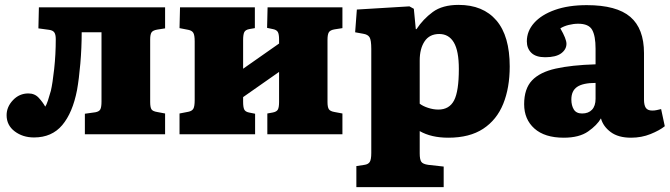

<svg xmlns="http://www.w3.org/2000/svg" viewBox="-20 -549 2738 785"><path d="M119 13Q73 13 40 -12Q7 -37 7 -78Q7 -112 33 -139.5Q59 -167 96 -167Q122 -167 138.5 -149Q155 -131 165 -113Q170 -120 176 -138Q182 -156 188 -178Q195 -208 201.5 -267Q208 -326 208 -389Q208 -408 202 -416.5Q196 -425 181 -427L137 -433L139 -519H655V-433L623 -428Q605 -425 599.5 -416.5Q594 -408 594 -388V-132Q594 -111 599 -102.5Q604 -94 623 -91L655 -85V0H327V-84L370 -90Q386 -93 390.5 -102.5Q395 -112 395 -134V-417H314Q314 -353 308.5 -289.5Q303 -226 295 -181Q277 -88 234.5 -37.5Q192 13 119 13Z M714 0V-85L750 -92Q765 -95 770.5 -104.5Q776 -114 776 -140V-380Q776 -405 770.5 -414.5Q765 -424 750 -427L714 -434L716 -519H1022V-434L999 -430Q983 -427 978.5 -417Q974 -407 974 -385V-268L1121 -371V-388Q1121 -409 1116 -418Q1111 -427 1096 -430L1072 -435L1074 -519H1380V-434L1348 -429Q1330 -426 1324.5 -417Q1319 -408 1319 -386V-132Q1319 -111 1324.5 -102.5Q1330 -94 1348 -91L1380 -85V0H1073V-85L1095 -89Q1111 -92 1116 -101Q1121 -110 1121 -132V-255L974 -152V-133Q974 -111 978.5 -101.5Q983 -92 998 -89L1023 -84V0Z M1437 216V130L1470 125Q1485 123 1491.5 113.5Q1498 104 1498 76V-349Q1498 -385 1491 -396.5Q1484 -408 1465 -411L1432 -417L1439 -510L1654 -523L1672 -513L1680 -430H1683Q1710 -471 1749.5 -500Q1789 -529 1855 -529Q1955 -529 2009.5 -465.5Q2064 -402 2064 -277Q2064 -190 2037.5 -124.5Q2011 -59 1955.5 -22.5Q1900 14 1813 14Q1743 14 1696 -13V78Q1696 103 1702.5 112.5Q1709 122 1731 125L1794 132V216ZM1772 -101Q1817 -101 1836.5 -138.5Q1856 -176 1856 -267Q1856 -341 1835.5 -375.5Q1815 -410 1776 -410Q1736 -410 1716 -380Q1696 -350 1696 -302V-125Q1709 -115 1730.5 -108Q1752 -101 1772 -101Z M2285 14Q2207 14 2165 -23.5Q2123 -61 2123 -123Q2123 -186 2155 -220Q2187 -254 2252 -268.5Q2317 -283 2415 -286V-350Q2415 -402 2401 -427Q2387 -452 2344 -452Q2325 -452 2305 -447Q2285 -442 2271 -433Q2296 -390 2296 -370Q2296 -347 2274.5 -331Q2253 -315 2209 -315Q2171 -315 2152.5 -333Q2134 -351 2134 -380Q2134 -422 2164 -455.5Q2194 -489 2249 -508.5Q2304 -528 2379 -528Q2501 -528 2557 -480Q2613 -432 2613 -332V-142Q2613 -119 2620.5 -108Q2628 -97 2647 -97Q2657 -97 2665.5 -99Q2674 -101 2683 -103L2698 -33Q2677 -16 2640 -1Q2603 14 2560 14Q2508 14 2477 -9Q2446 -32 2437 -65Q2421 -37 2384.5 -11.5Q2348 14 2285 14ZM2360 -85Q2386 -85 2400.5 -100.5Q2415 -116 2415 -145V-210Q2364 -210 2340 -194Q2316 -178 2316 -142Q2316 -118 2326 -101.5Q2336 -85 2360 -85Z"/></svg>

Font: Literata 12pt ExtraBold
Style: Regular
Weight: 800
Designer: Latin by Veronika Burian and Jose Scaglione. Greek by Irene Vlachou. Cyrillic by Vera Evstafieva.
Foundry: TypeTogether
Version: Version 3.002